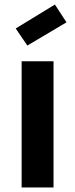

<svg xmlns="http://www.w3.org/2000/svg" viewBox="-20 -823 330 843"><path d="M75 -554H215V0H75ZM272 -725 100 -623 49 -698 221 -803Z"/></svg>

Font: SVN-Poppins SemiBold
Style: Regular
Weight: 600
Designer: Ninad Kale (Devanagari), Jonny Pinhorn (Latin)
Foundry: Indian Type Foundry
Version: Version 3.002 2017